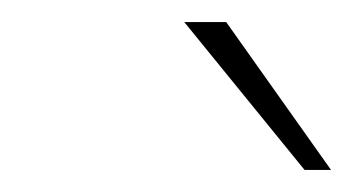

<svg xmlns="http://www.w3.org/2000/svg" viewBox="-20 -785 320 174"><path d="M256 -631 147 -765H185L280 -631Z"/></svg>

Font: Exo Thin ExtraLight
Style: Italic
Weight: 250
Italic angle: -9°
Version: Version 2.000